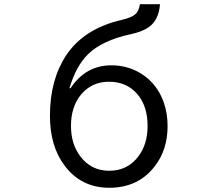

<svg xmlns="http://www.w3.org/2000/svg" viewBox="-20 -850 1040 914"><path d="M315.9 -430.2Q388.2 -539.1 510.3 -539.1Q592.3 -539.1 658.7 -495.1Q729 -448.2 759.3 -363.3Q777.8 -310.5 777.8 -249.5Q777.8 -137.7 717.3 -59.1Q638.2 43.9 500.5 43.9Q366.7 43.9 287.6 -61.5Q217.8 -153.8 217.8 -298.8Q217.8 -468.8 293.9 -585Q378.9 -714.4 562 -755.9Q612.3 -767.6 629.9 -788.1Q641.6 -802.2 646 -830.1H741.7Q736.3 -754.4 687.5 -720.2Q656.7 -698.7 601.6 -687Q466.3 -657.7 398.9 -591.8Q342.3 -536.1 310.5 -430.2ZM499 -460.9Q417 -460.9 366.2 -400.4Q317.9 -342.3 317.9 -250.5Q317.9 -165 361.8 -106.4Q413.6 -37.1 500 -37.1Q586.9 -37.1 638.2 -105Q682.6 -163.1 682.6 -250.5Q682.6 -344.7 633.8 -401.9Q583 -460.9 499 -460.9Z"/></svg>

Font: BIZ UDPGothic
Style: Regular
Weight: 400
Designer: TypeBank Co., Ltd.
Foundry: Morisawa Inc.
Version: Version 1.051